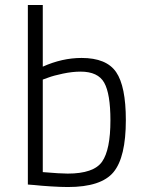

<svg xmlns="http://www.w3.org/2000/svg" viewBox="-20 -742 580 772"><path d="M308 -509Q408 -509 447 -452Q486 -395 486 -259Q486 -110 436.5 -50Q387 10 253 10Q225 10 185 7.5Q145 5 118 2L92 0V-722H152V-474Q230 -509 308 -509ZM252 -44Q357 -44 390.5 -92Q424 -140 424 -258Q424 -365 399 -409.5Q374 -454 304 -454Q271 -454 233 -446Q195 -438 174 -430L152 -422V-50Q222 -44 252 -44Z"/></svg>

Font: TypoPRO Titillium Text
Style: 250 wt
Weight: 300
Designer: Accademia di Belle Arti di Urbino and others
Foundry: Accademia di Belle Arti di Urbino and others.
Version: Version 25.000